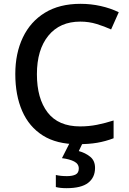

<svg xmlns="http://www.w3.org/2000/svg" viewBox="-20 -837 673 1004"><path d="M400 -724Q293 -724 233 -650.5Q173 -577 173 -449Q173 -322 229 -249Q285 -176 399 -176Q445 -176 487.5 -184.5Q530 -193 574 -207V-114Q532 -98 488.5 -90.5Q445 -83 386 -83Q276 -83 204 -128.5Q132 -174 96 -256.5Q60 -339 60 -450Q60 -558 99.5 -641Q139 -724 215 -770.5Q291 -817 401 -817Q455 -817 506.5 -805.5Q558 -794 601 -773L561 -683Q526 -699 485.5 -711.5Q445 -724 400 -724ZM477 41Q477 91 441 119Q405 147 328 147Q294 147 272 141V78Q297 84 330 84Q359 84 375.5 75.5Q392 67 392 44Q392 20 368 7.5Q344 -5 304 -10L346 -93H414L392 -47Q426 -38 451.5 -17.5Q477 3 477 41Z"/></svg>

Font: Noto Sans Telugu UI Medium
Style: Regular
Weight: 500
Designer: Jelle Bosma - Monotype Design Team
Foundry: Monotype Imaging Inc.
Version: Version 2.005; ttfautohint (v1.8.4.7-5d5b)